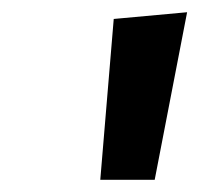

<svg xmlns="http://www.w3.org/2000/svg" viewBox="-20 -730 326 314"><path d="M233 -436 286 -710 166 -699 144 -436Z"/></svg>

Font: Brisa Sans Medium
Style: Italic
Weight: 600
Italic angle: -8°
Designer: Dalton Maag Ltd
Foundry: Dalton Maag Ltd
Version: Version 1.101;July 10, 2019;FontCreator 11.5.0.2425 64-bit